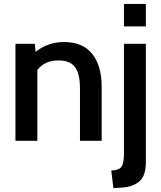

<svg xmlns="http://www.w3.org/2000/svg" viewBox="-20 -720 825 982"><path d="M500 -276V0H389V-269Q389 -343 363.5 -377Q338 -411 279 -411Q209 -411 171 -362V0H59V-496H158L162 -455Q226 -505 307 -505Q404 -505 452 -444Q500 -383 500 -276ZM614 -700H726V-585H614ZM549 152Q588 151 601 133Q614 115 614 65V-496H726V110Q726 180 692 208.5Q658 237 596 240L560 242Z"/></svg>

Font: Cabin SemiBold
Style: Regular
Weight: 600
Designer: Pablo Impallari
Foundry: Pablo Impallari. http://www.impallari.com Igino Marini. http://www.ikern.com
Version: Version 2.200